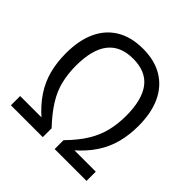

<svg xmlns="http://www.w3.org/2000/svg" viewBox="-184 -870 1027 1027"><g transform="rotate(45 329.0 -357.0)"><path d="M43 0V-70H213V-62Q154 -113 119 -166.5Q84 -220 69 -279Q54 -338 54 -405Q54 -503 86 -572Q118 -641 179.5 -677.5Q241 -714 329 -714Q417 -714 478.5 -677Q540 -640 572 -571Q604 -502 604 -404Q604 -338 589 -279Q574 -220 539 -166.5Q504 -113 445 -62V-70H615V0H374V-67Q431 -125 462.5 -177.5Q494 -230 506.5 -283.5Q519 -337 519 -395Q519 -517 472.5 -578Q426 -639 329 -639Q234 -639 186.5 -578.5Q139 -518 139 -395Q139 -337 151.5 -283.5Q164 -230 196.5 -177.5Q229 -125 284 -67V0Z"/></g></svg>

Font: Nunito Sans 7pt Condensed
Style: Regular
Weight: 400
Width: 3
Designer: Vernon Adams
Foundry: Vernon Adams
Version: Version 3.101;gftools[0.9.27]